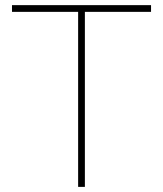

<svg xmlns="http://www.w3.org/2000/svg" viewBox="-20 -731 638 751"><path d="M570.8 -684.6H312V0H285.6V-684.6H26.9V-710.9H312H570.8Z"/></svg>

Font: Heebo Thin
Style: Regular
Weight: 250
Designer: Oded Ezer
Foundry: Meir Sadan
Version: Version 2.001; ttfautohint (v1.5.14-ce02) -l 8 -r 50 -G 200 